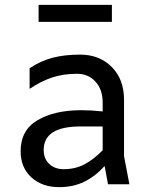

<svg xmlns="http://www.w3.org/2000/svg" viewBox="-20 -759 620 791"><path d="M425 0 411 -75Q372 -32 326.5 -10Q281 12 224 12Q153 12 109 -28.5Q65 -69 65 -136Q65 -223 135 -264Q205 -305 315 -305Q355 -305 403 -300V-336Q403 -390 373.5 -422.5Q344 -455 297 -455Q241 -455 195.5 -440Q150 -425 102 -393V-478Q149 -509 198 -521.5Q247 -534 310 -534Q390 -534 440.5 -483Q491 -432 491 -348V-116L513 0ZM403 -140V-238H311Q160 -238 160 -141Q160 -105 183 -83.5Q206 -62 242 -62Q290 -62 328 -82Q366 -102 403 -140ZM441 -739V-669H139V-739Z"/></svg>

Font: Amiko
Style: Regular
Weight: 400
Designer: Pablo Impallari, Rodrigo Fuenzalida, Andres Torresi
Foundry: Impallari Type
Version: Version 1.001; ttfautohint (v1.3)